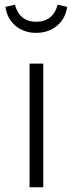

<svg xmlns="http://www.w3.org/2000/svg" viewBox="-20 -792 307 812"><path d="M163 0H105V-523H163ZM3 -763 43 -772Q63 -700 133 -700Q204 -700 224 -772L264 -763Q257 -713 221 -683Q185 -653 133 -653Q81 -653 45.5 -683Q10 -713 3 -763Z"/></svg>

Font: Fira Sans Light
Style: Regular
Weight: 300
Designer: bBox Type GmbH & Carrois Corporate GbR & Edenspiekermann AG
Foundry: bBox Type GmbH & Carrois Corporate GbR & Edenspiekermann AG
Version: Version 4.301